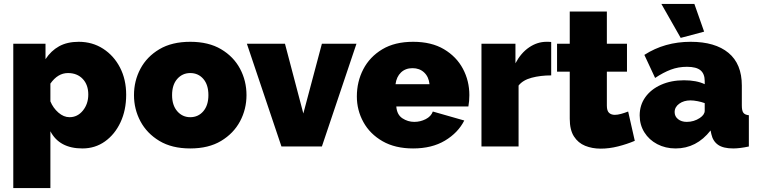

<svg xmlns="http://www.w3.org/2000/svg" viewBox="-20 -750 3875 983"><path d="M402 10Q284 10 238 -78V213H48V-526H213V-447Q241 -490 282.5 -513Q324 -536 383 -536Q453 -536 508 -500.5Q563 -465 594.5 -404Q626 -343 626 -265Q626 -186 597 -124Q568 -62 517.5 -26Q467 10 402 10ZM336 -150Q377 -150 404.5 -184Q432 -218 432 -266Q432 -316 403.5 -346Q375 -376 328 -376Q276 -376 238 -322V-231Q252 -197 279 -173.5Q306 -150 336 -150Z M954 10Q860 10 796 -28.5Q732 -67 699 -129Q666 -191 666 -263Q666 -336 699 -398Q732 -460 796 -498Q860 -536 954 -536Q1048 -536 1112 -498Q1176 -460 1209 -398Q1242 -336 1242 -263Q1242 -191 1209 -129Q1176 -67 1112 -28.5Q1048 10 954 10ZM861 -263Q861 -211 887.5 -180.5Q914 -150 954 -150Q995 -150 1021 -180.5Q1047 -211 1047 -263Q1047 -316 1021 -346Q995 -376 954 -376Q914 -376 887.5 -346Q861 -316 861 -263Z M1421 0 1244 -526H1439L1533 -169L1628 -526H1805L1628 0Z M2095 10Q2003 10 1938.5 -27Q1874 -64 1840.5 -125Q1807 -186 1807 -256Q1807 -332 1840 -395.5Q1873 -459 1937 -497.5Q2001 -536 2095 -536Q2189 -536 2253 -498Q2317 -460 2350 -398Q2383 -336 2383 -263Q2383 -232 2378 -205H2009Q2012 -163 2040 -144.5Q2068 -126 2101 -126Q2132 -126 2159.5 -140Q2187 -154 2196 -179L2357 -133Q2325 -70 2258 -30Q2191 10 2095 10ZM2005 -319H2179Q2175 -357 2151.5 -379Q2128 -401 2092 -401Q2056 -401 2033 -379Q2010 -357 2005 -319Z M2802 -364Q2747 -364 2702 -352Q2657 -340 2635 -312V0H2445V-526H2619V-426Q2647 -479 2689 -507.5Q2731 -536 2778 -536Q2797 -536 2802 -535Z M3230 -29Q3190 -12 3144.5 -0.5Q3099 11 3055 11Q3012 11 2976 -3.5Q2940 -18 2918.5 -51.5Q2897 -85 2897 -142V-383H2832V-526H2897V-691H3087V-526H3190V-383H3087V-209Q3087 -183 3098 -172.5Q3109 -162 3128 -162Q3142 -162 3160 -167Q3178 -172 3196 -179Z M3255 -159Q3255 -212 3284 -252.5Q3313 -293 3364.5 -316Q3416 -339 3482 -339Q3546 -339 3588 -319V-335Q3588 -372 3566.5 -390Q3545 -408 3497 -408Q3453 -408 3414.5 -393.5Q3376 -379 3334 -351L3279 -469Q3383 -536 3516 -536Q3641 -536 3709.5 -479.5Q3778 -423 3778 -312V-210Q3778 -183 3786 -172.5Q3794 -162 3814 -160V0Q3791 5 3770.5 7.5Q3750 10 3734 10Q3683 10 3656.5 -8.5Q3630 -27 3622 -63L3618 -82Q3546 10 3439 10Q3387 10 3345 -12Q3303 -34 3279 -72.5Q3255 -111 3255 -159ZM3563 -146Q3588 -163 3588 -183V-222Q3572 -228 3551.5 -232Q3531 -236 3515 -236Q3481 -236 3457.5 -219Q3434 -202 3434 -176Q3434 -154 3451.5 -140Q3469 -126 3496 -126Q3533 -126 3563 -146ZM3366 -730H3535L3585 -588L3465 -556Z"/></svg>

Font: Raleway Black
Style: Regular
Weight: 900
Designer: Matt McInerney, Pablo Impallari, Rodrigo Fuenzalida
Foundry: Matt McInerney, Pablo Impallari, Rodrigo Fuenzalida
Version: Version 4.026